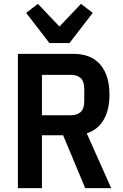

<svg xmlns="http://www.w3.org/2000/svg" viewBox="-20 -978 641 998"><path d="M198 0H73V-698H362Q454 -698 501.5 -642Q549 -586 549 -486Q549 -407 519 -355.5Q489 -304 431 -285L558 0H423L308 -275H198ZM349 -379Q381 -379 399.5 -396Q418 -413 418 -453V-515Q418 -555 399.5 -572Q381 -589 349 -589H198V-379ZM237 -754 116 -911 177 -958 289 -840 401 -958 462 -911 341 -754Z"/></svg>

Font: IBM Plex Sans Cond SmBld
Style: Regular
Weight: 600
Width: 3
Designer: Mike Abbink, Paul van der Laan, Pieter van Rosmalen
Foundry: Bold Monday
Version: Version 1.3